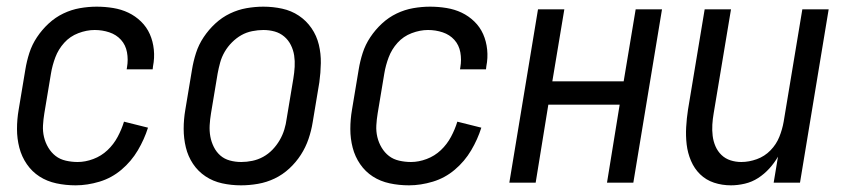

<svg xmlns="http://www.w3.org/2000/svg" viewBox="-20 -548 2540 576"><path d="M207 8Q177 8 149 2Q121 -4 98.5 -18.5Q76 -33 60.5 -55.5Q45 -78 38 -105Q31 -132 31 -161Q31 -190 36 -219L56 -339Q60 -364 68 -389Q76 -414 91 -436.5Q106 -459 126 -477.5Q146 -496 170 -507.5Q194 -519 219.5 -523.5Q245 -528 270 -528Q295 -528 319.5 -524Q344 -520 365 -510Q386 -500 403 -483.5Q420 -467 429.5 -445.5Q439 -424 441.5 -399Q444 -374 439 -349L438 -340H360L361 -346Q365 -369 361 -391Q357 -413 343 -428.5Q329 -444 308 -451Q287 -458 264 -458Q240 -458 215 -448.5Q190 -439 172.5 -419.5Q155 -400 146 -376Q137 -352 133 -328L113 -208Q110 -190 109 -172Q108 -154 112 -137Q116 -120 125 -105Q134 -90 147 -80Q160 -70 177.5 -66Q195 -62 213 -62Q236 -62 260 -71Q284 -80 302.5 -97.5Q321 -115 333 -137.5Q345 -160 352 -183L424 -165Q413 -130 393.5 -97Q374 -64 344.5 -39Q315 -14 278.5 -3Q242 8 207 8Z M703 8Q674 8 646.5 2Q619 -4 596.5 -19Q574 -34 559 -56.5Q544 -79 537.5 -106Q531 -133 531 -161.5Q531 -190 536 -219L556 -339Q560 -364 568 -389Q576 -414 591 -436.5Q606 -459 626 -477.5Q646 -496 670 -507.5Q694 -519 719.5 -523.5Q745 -528 770 -528Q799 -528 826.5 -522Q854 -516 876.5 -501Q899 -486 914.5 -463.5Q930 -441 936.5 -414Q943 -387 942.5 -358.5Q942 -330 938 -301L918 -181Q914 -156 905.5 -131Q897 -106 882.5 -83.5Q868 -61 848 -42.5Q828 -24 804 -12.5Q780 -1 754 3.5Q728 8 703 8ZM704 -62Q720 -62 737 -65.5Q754 -69 769.5 -77.5Q785 -86 797.5 -99Q810 -112 819 -127.5Q828 -143 833 -159.5Q838 -176 840 -192L860 -312Q863 -330 864 -347.5Q865 -365 862.5 -381.5Q860 -398 852.5 -413Q845 -428 832.5 -438.5Q820 -449 804 -453.5Q788 -458 770 -458Q754 -458 736.5 -454.5Q719 -451 704 -442.5Q689 -434 676 -421Q663 -408 654 -392.5Q645 -377 640.5 -360.5Q636 -344 633 -328L613 -208Q610 -190 609 -172.5Q608 -155 611 -138.5Q614 -122 621.5 -107Q629 -92 641 -81.5Q653 -71 669.5 -66.5Q686 -62 704 -62Z M1207 8Q1177 8 1149 2Q1121 -4 1098.5 -18.5Q1076 -33 1060.5 -55.5Q1045 -78 1038 -105Q1031 -132 1031 -161Q1031 -190 1036 -219L1056 -339Q1060 -364 1068 -389Q1076 -414 1091 -436.5Q1106 -459 1126 -477.5Q1146 -496 1170 -507.5Q1194 -519 1219.5 -523.5Q1245 -528 1270 -528Q1295 -528 1319.5 -524Q1344 -520 1365 -510Q1386 -500 1403 -483.5Q1420 -467 1429.5 -445.5Q1439 -424 1441.5 -399Q1444 -374 1439 -349L1438 -340H1360L1361 -346Q1365 -369 1361 -391Q1357 -413 1343 -428.5Q1329 -444 1308 -451Q1287 -458 1264 -458Q1240 -458 1215 -448.5Q1190 -439 1172.5 -419.5Q1155 -400 1146 -376Q1137 -352 1133 -328L1113 -208Q1110 -190 1109 -172Q1108 -154 1112 -137Q1116 -120 1125 -105Q1134 -90 1147 -80Q1160 -70 1177.5 -66Q1195 -62 1213 -62Q1236 -62 1260 -71Q1284 -80 1302.5 -97.5Q1321 -115 1333 -137.5Q1345 -160 1352 -183L1424 -165Q1413 -130 1393.5 -97Q1374 -64 1344.5 -39Q1315 -14 1278.5 -3Q1242 8 1207 8Z M1508 0 1594 -520H1673L1637 -304H1851L1887 -520H1966L1880 0H1801L1839 -234H1625L1587 0Z M2173 8Q2146 8 2122 0Q2098 -8 2080.5 -25Q2063 -42 2053 -65.5Q2043 -89 2040 -114.5Q2037 -140 2038.5 -166.5Q2040 -193 2044 -219L2094 -520H2173L2121 -208Q2118 -191 2117 -174Q2116 -157 2118 -140.5Q2120 -124 2126.5 -109Q2133 -94 2144.5 -83Q2156 -72 2171.5 -67Q2187 -62 2204 -62Q2227 -62 2250.5 -70.5Q2274 -79 2291.5 -97Q2309 -115 2318 -137.5Q2327 -160 2331 -183L2387 -520H2466L2380 0H2301L2314 -78Q2303 -59 2288 -42.5Q2273 -26 2254.5 -14Q2236 -2 2214.5 3Q2193 8 2173 8Z"/></svg>

Font: Iosevka Custom
Style: Italic
Weight: 400
Italic angle: -9°
Monospace: yes
Designer: Belleve Invis
Foundry: Belleve Invis
Version: Version 30.3.3; ttfautohint (v1.8.3)